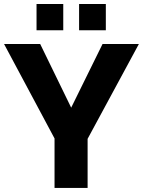

<svg xmlns="http://www.w3.org/2000/svg" viewBox="-20 -927 705 947"><path d="M160.2 -777.8V-907.2H292V-777.8ZM370.1 -777.8V-907.2H502V-777.8ZM178.2 -710 331.1 -396 485.8 -710H665L412.1 -242.2V0H249V-244.1L0 -710Z"/></svg>

Font: Rawline ExtraBold
Style: Regular
Weight: 800
Designer: Matt McInerney, Pablo Impallari, Rodrigo Fuenzalida
Foundry: Matt McInerney, Pablo Impallari, Rodrigo Fuenzalida
Version: Version 4.020;PS 004.020;hotconv 1.0.88;makeotf.lib2.5.64775